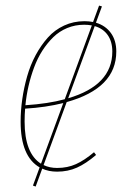

<svg xmlns="http://www.w3.org/2000/svg" viewBox="-20 -604 463 686"><path d="M395.5 -419.9Q395.5 -288.6 218.3 -239.3L135.7 -14.2Q157.2 -3.9 184.1 -3.9Q221.2 -3.9 251.5 -17.6Q281.7 -31.2 315.9 -60.1L323.2 -50.3Q287.1 -19.5 254.9 -5.1Q222.7 9.3 184.1 9.3Q153.8 9.3 130.9 -1.5L107.4 62.5L97.7 59.1L121.6 -5.9Q53.7 -44.9 53.7 -169.4Q53.7 -209 59.6 -249.8Q65.4 -290.5 76.9 -331.1Q88.4 -371.6 107.4 -407Q126.5 -442.4 150.9 -469.7Q175.3 -497.1 209 -512.7Q242.7 -528.3 281.7 -528.3Q297.9 -528.3 312.5 -525.4L334 -584L344.2 -581.1L322.8 -522.9Q356.9 -512.7 376.2 -486.1Q395.5 -459.5 395.5 -419.9ZM280.8 -515.6Q248.5 -515.6 220.2 -503.9Q191.9 -492.2 170.4 -471.2Q148.9 -450.2 131.3 -422.9Q113.8 -395.5 101.8 -363Q89.8 -330.6 82 -296.9Q74.2 -263.2 70.8 -228Q152.8 -233.4 211.4 -249.5L308.1 -513.2Q294.4 -515.6 280.8 -515.6ZM381.3 -419.9Q381.3 -455.1 365 -478.5Q348.6 -502 318.4 -510.7L223.6 -252.9Q381.3 -299.3 381.3 -419.9ZM126.5 -19 206.1 -235.8Q143.6 -220.2 69.8 -215.8Q67.9 -194.8 67.9 -169.9Q67.9 -56.2 126.5 -19Z"/></svg>

Font: Fira Sans Compressed Hair
Style: Italic
Weight: 100
Width: 3
Italic angle: -8°
Designer: Carrois Corporate & Edenspiekermann AG
Foundry: Carrois Corporate GbR & Edenspiekermann AG
Version: Version 4.203;PS 004.203;hotconv 1.0.88;makeotf.lib2.5.64775